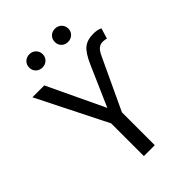

<svg xmlns="http://www.w3.org/2000/svg" viewBox="-255 -1011 1126 1126"><g transform="rotate(-45 307.5 -448.5)"><path d="M590.8 -641Q584.6 -642.6 577.2 -643.8Q569.7 -645.1 560 -645.1Q539.5 -645.1 524.4 -632.3Q509.2 -619.5 494.9 -587.7L347.2 -272.3V0H256.9V-271.3L38.5 -706.2H136.9L305.1 -351.3L414.4 -601.5Q444.1 -669.7 474.4 -693.6Q504.6 -717.4 553.3 -717.4Q570.8 -717.4 584.6 -714.6Q598.5 -711.8 610.8 -706.2ZM204.6 -787.7Q180 -787.7 164.1 -803.1Q148.2 -818.5 148.2 -842.1Q148.2 -866.2 164.1 -881.8Q180 -897.4 204.6 -897.4Q227.7 -897.4 243.8 -881.8Q260 -866.2 260 -842.1Q260 -818.5 243.8 -803.1Q227.7 -787.7 204.6 -787.7ZM415.9 -787.7Q392.3 -787.7 376.4 -803.1Q360.5 -818.5 360.5 -842.1Q360.5 -866.2 376.4 -881.8Q392.3 -897.4 415.9 -897.4Q440 -897.4 456.2 -881.8Q472.3 -866.2 472.3 -842.1Q472.3 -818.5 456.2 -803.1Q440 -787.7 415.9 -787.7Z"/></g></svg>

Font: FiraCode Nerd Font
Style: Regular
Weight: 400
Designer: Carrois Corporate, Edenspiekermann AG, Nikita Prokopov
Foundry: Carrois Corporate, Edenspiekermann AG, Nikita Prokopov
Version: Version 6.002;Nerd Fonts 2.1.0